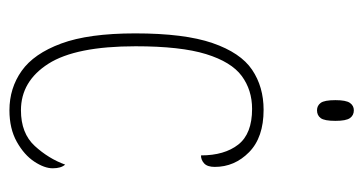

<svg xmlns="http://www.w3.org/2000/svg" viewBox="-206 -572 788 417"><g transform="rotate(90 188.5 -364.0)"><path d="M220 10Q172 10 134.5 -16.5Q97 -43 75 -102.5Q53 -162 53 -263Q53 -370 74 -431Q95 -492 132 -517Q169 -542 219 -542Q279 -542 311 -510.5Q343 -479 343 -436Q343 -420 335.5 -413Q328 -406 318 -406Q318 -457 294.5 -487Q271 -517 217 -517Q176 -517 145.5 -494.5Q115 -472 98 -417Q81 -362 81 -264Q81 -134 119 -74.5Q157 -15 220 -15Q270 -15 297.5 -45Q325 -75 338 -111Q346 -102 346 -84Q346 -66 331.5 -44Q317 -22 288.5 -6Q260 10 220 10ZM220 -658Q210 -658 204 -666Q198 -674 198 -698Q198 -721 204 -729.5Q210 -738 220 -738Q231 -738 237 -729.5Q243 -721 243 -698Q243 -674 237 -666Q231 -658 220 -658Z"/></g></svg>

Font: Noto Serif Thai Condensed Thin
Style: Regular
Weight: 100
Width: 3
Designer: Monotype Design Team
Foundry: Monotype Imaging Inc.
Version: Version 2.001; ttfautohint (v1.8.4.7-5d5b)